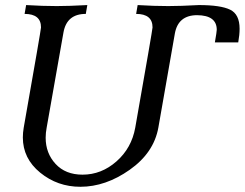

<svg xmlns="http://www.w3.org/2000/svg" viewBox="-20 -713 947 743"><path d="M291 9.8Q202.6 9.8 135.5 -44.9Q68.4 -99.6 68.4 -181.2Q68.4 -199.2 71.8 -219.2Q138.7 -598.6 138.7 -606.9Q138.7 -659.2 75.2 -659.2L81.1 -693.4Q145 -689.5 199.7 -689.5Q246.6 -689.5 317.9 -693.4L312 -659.2Q238.3 -659.2 225.6 -587.4L160.6 -219.2Q156.7 -198.7 156.7 -180.2Q156.7 -120.1 195.1 -78.6Q233.4 -37.1 299.3 -37.1Q372.6 -37.1 430.9 -88.6Q489.3 -140.1 503.4 -219.2Q570.3 -598.6 570.3 -606.9Q570.3 -659.2 506.8 -659.2L512.7 -693.4Q576.7 -689.5 631.3 -689.5Q677.7 -689.5 749.5 -693.4Q834 -693.4 870.6 -675.5Q907.2 -657.7 907.2 -601.6Q907.2 -578.6 901.9 -548.8H811.5Q818.8 -590.8 818.8 -597.7Q818.8 -653.8 742.2 -654.3Q669.4 -653.8 656.7 -583.5L592.8 -219.2Q575.2 -121.6 481.9 -55.9Q388.7 9.8 291 9.8Z"/></svg>

Font: Kelvinch
Style: Italic
Weight: 400
Italic angle: -10°
Designer: Paul James Miller
Foundry: High-Logic / Made with FontCreator
Version: Version 3.40;July 22, 2017;FontCreator 11.0.0.2388 64-bit